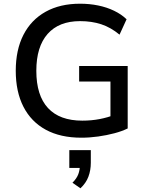

<svg xmlns="http://www.w3.org/2000/svg" viewBox="-20 -734 793 1036"><path d="M419 9Q306 9 227 -34Q148 -77 106.5 -158Q65 -239 65 -352Q65 -465 106.5 -546Q148 -627 226 -670.5Q304 -714 412 -714Q463 -714 509.5 -704.5Q556 -695 595.5 -676Q635 -657 663 -630L625 -547Q578 -586 526.5 -603Q475 -620 412 -620Q298 -620 237 -551Q176 -482 176 -352Q176 -219 239 -151Q302 -83 424 -83Q473 -83 517.5 -91.5Q562 -100 602 -116L576 -62V-294H407V-378H669V-41Q639 -26 597.5 -15Q556 -4 510 2.5Q464 9 419 9ZM414 282 371 252Q394 229 402.5 206Q411 183 411 158L434 172H354V76H470V144Q470 185 457 219.5Q444 254 414 282Z"/></svg>

Font: NunitoSans_10ptSemiBold
Style: Regular
Weight: 600
Designer: Vernon Adams
Foundry: Vernon Adams
Version: Version 3.101;gftools[0.9.27]